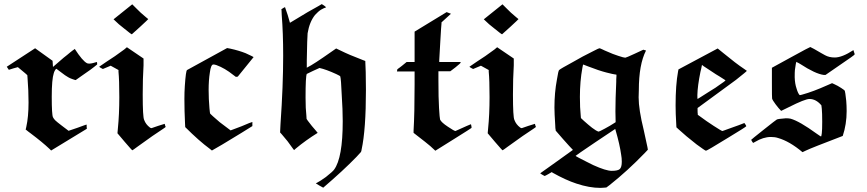

<svg xmlns="http://www.w3.org/2000/svg" viewBox="-20 -707 4224 935"><path d="M23 -367 13 -382 151 -472 236 -411 238 -381 290 -426Q298 -432 307 -439.5Q316 -447 322 -452Q328 -457 333.5 -461Q339 -465 342 -467L344 -469Q382 -410 404 -399Q414 -395 433 -400Q450 -404 451 -405Q453 -405 453 -399V-393Q426 -370 374 -335L350 -318Q350 -317 349 -317Q346 -317 332 -322Q318 -327 312 -331Q299 -338 276 -356Q257 -371 256 -371Q253 -374 248 -365Q243 -356 242 -351Q232 -321 232 -236Q232 -148 238 -136Q242 -128 249 -121Q256 -114 281 -95Q313 -70 314 -70L358 -85Q377 -92 389.5 -96.5Q402 -101 402 -100V-90L403 -80L229 26L221 18Q186 -15 130 -57Q125 -61 118 -66Q111 -71 108 -74L105 -76Q106 -82 108 -89Q119 -138 119 -208Q119 -266 114 -329L113 -341L103 -350Q77 -372 67 -380L45 -374Z M533 -613 624 -686 644 -666Q663 -646 691 -623L702 -614Q702 -613 662.5 -576.5Q623 -540 622 -540Q619 -540 586 -567Q558 -588 533 -613ZM718 -83Q719 -83 750 -94L782 -104Q785 -91 787 -89Q787 -88 772 -78Q734 -54 650 7Q626 25 624 25Q623 25 587.5 -16Q552 -57 552 -58Q552 -59 554 -81Q561 -150 561 -234Q561 -318 557 -358V-366L519 -387L500 -379L481 -371Q480 -371 471.5 -376Q463 -381 463 -382L498 -406Q538 -431 585 -466L598 -477L679 -422V-389Q675 -324 675 -247Q675 -137 682 -123Q690 -101 710 -86Q714 -83 718 -83Z M891 -366 1086 -473 1102 -470Q1143 -461 1176 -448Q1215 -430 1215 -429L1138 -334L1133 -333H1128L1116 -342Q1075 -375 1034 -390Q1025 -393 1019 -393Q1007 -393 1002 -354Q996 -316 996 -269Q996 -225 1000 -180Q1002 -155 1004 -153Q1007 -149 1050 -112Q1053 -110 1103 -72L1156 -92Q1205 -113 1209 -113V-93L1156 -60Q1042 10 1012 26L1002 18Q949 -21 882 -88L881 -107Q878 -167 878 -225Q878 -258 880 -288Q885 -363 891 -366Z M1350 -661Q1350 -662 1358 -667Q1366 -672 1368 -672L1381 -634L1392 -596L1402 -602Q1490 -656 1530 -677L1547 -687L1558 -680L1568 -672L1565 -670Q1562 -669 1556 -666.5Q1550 -664 1543.5 -660Q1537 -656 1529 -649Q1521 -642 1514 -634Q1487 -600 1478 -545Q1476 -526 1474 -413V-377L1477 -379Q1506 -393 1594 -455L1617 -471L1638 -461Q1680 -440 1746 -415L1759 -410V-406L1761 -356Q1762 -326 1762 -269Q1762 -76 1741 21Q1740 30 1737.5 33.5Q1735 37 1716 57Q1651 124 1554 207L1536 197L1518 186Q1522 184 1527 181Q1536 177 1567 155Q1601 128 1607 119Q1649 62 1649 -117Q1649 -172 1644 -247Q1641 -322 1637 -335Q1637 -337 1618 -346Q1568 -369 1536 -376L1505 -362Q1475 -347 1474 -347Q1468 -336 1468 -232Q1468 -177 1472 -144L1473 -128L1479 -119Q1499 -92 1518 -71L1527 -60Q1469 -24 1421 16L1412 24L1411 22Q1409 21 1407 17.5Q1405 14 1403 12Q1383 -18 1353 -52L1344 -62L1346 -103Q1359 -289 1359 -436Q1359 -546 1352 -633Q1352 -638 1351.5 -645.5Q1351 -653 1351 -657Z M2198 -69Q2271 -102 2273 -102Q2274 -102 2275.5 -93.5Q2277 -85 2276 -84Q2276 -83 2188 -28L2100 27Q2084 13 2075 4Q2064 -6 1994 -60V-71Q1999 -154 1999 -297V-359H1913L1914 -363Q1914 -365 1914 -367L1915 -369L1918 -372Q1921 -374 1927 -378.5Q1933 -383 1938 -387L1960 -405H1999V-553L2155 -648Q2174 -641 2176 -640L2130 -598V-592Q2129 -589 2124 -501.5Q2119 -414 2119 -413V-405H2223V-402Q2223 -399 2198 -379L2173 -360H2115V-319Q2115 -228 2118 -181Q2121 -132 2123 -125Q2129 -111 2161 -90Q2192 -69 2198 -69Z M2336 -613 2427 -686 2447 -666Q2466 -646 2494 -623L2505 -614Q2505 -613 2465.5 -576.5Q2426 -540 2425 -540Q2422 -540 2389 -567Q2361 -588 2336 -613ZM2521 -83Q2522 -83 2553 -94L2585 -104Q2588 -91 2590 -89Q2590 -88 2575 -78Q2537 -54 2453 7Q2429 25 2427 25Q2426 25 2390.5 -16Q2355 -57 2355 -58Q2355 -59 2357 -81Q2364 -150 2364 -234Q2364 -318 2360 -358V-366L2322 -387L2303 -379L2284 -371Q2283 -371 2274.5 -376Q2266 -381 2266 -382L2301 -406Q2341 -431 2388 -466L2401 -477L2482 -422V-389Q2478 -324 2478 -247Q2478 -137 2485 -123Q2493 -101 2513 -86Q2517 -83 2521 -83Z M2770 23Q2757 10 2722 -29.5Q2687 -69 2686 -71V-74Q2685 -78 2684.5 -83.5Q2684 -89 2684 -95Q2680 -157 2680 -183Q2680 -256 2692 -319Q2699 -364 2703 -366Q2709 -372 2770 -405Q2816 -432 2869 -458Q2896 -472 2899 -472Q2901 -472 2904.5 -470.5Q2908 -469 2914.5 -466Q2921 -463 2925 -461Q2970 -441 2991 -435Q3018 -426 3025 -426Q3029 -426 3070 -445L3113 -465L3119 -463L3126 -461Q3091 -393 3091 -268Q3090 -255 3090 -233Q3090 -174 3115 -73Q3130 -6 3133 10L3135 22L3120 38Q3035 126 2949 194L2933 206L2921 207Q2918 207 2912.5 207.5Q2907 208 2904 208Q2850 208 2787 187Q2735 170 2671 134L2667 131L2650 141Q2634 150 2632 150Q2631 150 2621 144Q2611 138 2611 137Q2611 136 2612 136Q2613 136 2692 79ZM2982 -343Q2982 -344 2975 -344.5Q2968 -345 2932.5 -354Q2897 -363 2843 -384Q2840 -385 2836.5 -386.5Q2833 -388 2830 -389Q2827 -390 2825 -391Q2823 -392 2822 -392L2820 -393Q2819 -393 2816 -376Q2804 -311 2804 -235Q2804 -182 2808 -144L2809 -132L2824 -118Q2844 -100 2863 -85Q2884 -69 2895 -66Q2898 -66 2925 -80.5Q2952 -95 2967 -105L2978 -112L2977 -165Q2977 -224 2981 -309Q2981 -314 2981 -319.5Q2981 -325 2981.5 -329Q2982 -333 2982 -336Q2982 -339 2982 -341ZM2959 125Q2989 125 2998.5 116Q3008 107 3008 80Q3008 63 3005 47Q2998 -4 2978 -72Q2976 -78 2976 -79Q2975 -79 2879.5 -14.5Q2784 50 2783 52Q2783 53 2799 61.5Q2815 70 2836 80.5Q2857 91 2869 97Q2931 125 2959 125Z M3284 -369Q3295 -375 3475 -471L3502 -449Q3565 -397 3603 -372L3617 -362Q3617 -360 3564 -318L3377 -181V-170Q3377 -156 3378 -153V-148L3392 -138Q3417 -119 3455.5 -94Q3494 -69 3498 -69Q3499 -69 3507 -72Q3515 -75 3529 -80Q3543 -85 3554 -89Q3575 -96 3605 -108Q3606 -107 3610.5 -100Q3615 -93 3614 -92Q3608 -86 3527 -37Q3423 27 3418 27Q3414 27 3372 -4Q3317 -47 3286 -76L3274 -87L3273 -106Q3270 -153 3270 -194Q3270 -294 3282 -359ZM3435 -366Q3419 -376 3406 -385Q3401 -390 3399 -390Q3398 -390 3398 -389Q3398 -388 3397 -383.5Q3396 -379 3394.5 -371.5Q3393 -364 3391 -357Q3377 -288 3376 -244Q3376 -225 3377 -225Q3378 -225 3390 -233L3434 -261Q3472 -284 3480 -291Q3513 -313 3513 -316L3485 -334Q3472 -341 3435 -366Z M4045 -427Q4081 -427 4136 -463L4139 -453Q4142 -446 4142 -442Q4142 -439 4071 -391L4000 -342H3992Q3951 -347 3876 -396Q3872 -398 3868 -400.5Q3864 -403 3861 -404L3859 -406Q3856 -406 3851 -366Q3850 -356 3850 -331Q3851 -299 3859 -276Q3866 -252 3874 -244Q3876 -243 3889 -247Q3940 -261 4009 -292L4032 -302L4043 -297Q4059 -290 4076.5 -278.5Q4094 -267 4094 -265Q4096 -261 4101 -216Q4103 -192 4103 -166Q4103 -102 4084 -45Q3932 13 3905 26L3888 34Q3825 -19 3769 -35Q3754 -40 3734 -40Q3697 -40 3657 -16L3648 -11Q3647 -11 3642.5 -18Q3638 -25 3638 -26Q3638 -27 3699 -75.5Q3760 -124 3763 -125Q3768 -128 3807 -131Q3821 -131 3830 -129Q3873 -117 3957 -56Q3979 -40 3979 -43Q3980 -44 3982 -58Q3984 -73 3984 -114Q3984 -157 3982 -177L3980 -194Q3954 -225 3922 -225Q3900 -225 3821 -185L3784 -167Q3772 -179 3757 -199Q3742 -219 3740 -227Q3739 -230 3739 -304V-377L3832 -428Q3925 -479 3926 -478Q3927 -478 3944.5 -468.5Q3962 -459 3980 -448L3998 -438Q4018 -427 4045 -427Z"/></svg>

Font: MathJax_Fraktur
Style: Bold
Weight: 700
Version: Version 1.1